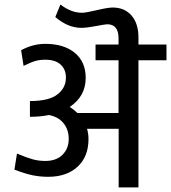

<svg xmlns="http://www.w3.org/2000/svg" viewBox="-20 -819 748 839"><path d="M498.5 0V-256.3H360.4Q366.7 -233.4 366.7 -211.4Q366.7 -134.3 318.8 -90.3Q271 -46.4 190.9 -46.4Q155.3 -46.4 123 -53Q90.8 -59.6 43 -77.6L54.2 -147.9Q98.6 -129.4 123.8 -122.6Q148.9 -115.7 178.2 -115.7Q226.1 -115.7 253.2 -142.8Q280.3 -169.9 280.3 -211.7Q280.3 -253.4 257.1 -281.2Q233.9 -309.1 193.4 -316.4Q157.2 -308.6 110.8 -308.6V-377.4Q193.4 -377.4 230.7 -406.2Q268.1 -435.1 268.1 -480Q268.1 -515.6 244.9 -536.9Q221.7 -558.1 177.7 -558.1Q154.3 -558.1 135.3 -552.7Q116.2 -547.4 83 -531.2L72.3 -599.6Q124 -627.4 177.7 -627.4Q259.3 -627.4 306.9 -588.1Q354.5 -548.8 354.5 -478.5Q354.5 -398.4 284.7 -351.6Q300.8 -341.8 318.4 -325.2H498V-555.7H397.5V-624.5H498V-651.9Q498 -712.9 448.7 -712.9Q439.5 -712.9 399.2 -705.1Q358.9 -697.3 335.4 -697.3Q276.9 -697.3 221.7 -744.6L244.1 -799.3Q290.5 -763.2 338.4 -763.2Q355 -763.2 403.3 -774.7Q451.7 -786.1 472.2 -786.1Q524.4 -786.1 554.7 -751.2Q585 -716.3 585 -655.8V-624.5H707.5V-555.7H585V0Z"/></svg>

Font: Yantramanav
Style: Regular
Weight: 400
Version: Version 1.000;PS 1.0;hotconv 1.0.72;makeotf.lib2.5.5900; ttf